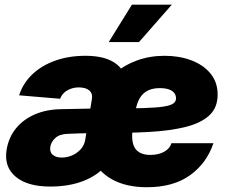

<svg xmlns="http://www.w3.org/2000/svg" viewBox="-20 -786 971 818"><path d="M193.8 8.8Q96.2 8.8 46.1 -33.7Q-3.9 -76.2 8.3 -148.9Q17.1 -200.7 47.6 -238.5Q78.1 -276.4 126.7 -297.9Q175.3 -319.3 236.8 -320.8Q262.2 -321.3 287.4 -321.8Q312.5 -322.3 337.6 -322.8Q362.8 -323.2 387.7 -323.7L370.1 -218.8Q344.7 -218.8 319.6 -217.8Q294.4 -216.8 269 -215.8Q233.9 -214.8 215.8 -198.2Q197.8 -181.6 194.3 -160.6Q190.9 -138.2 204.6 -126.5Q218.3 -114.7 243.2 -114.7Q265.6 -114.7 286.9 -123.8Q308.1 -132.8 323.7 -149.9Q339.4 -167 343.3 -191.4L371.6 -364.3Q375.5 -387.2 360.6 -400.4Q345.7 -413.6 315.9 -413.6Q296.9 -413.6 280.8 -407.5Q264.6 -401.4 253.2 -390.9Q241.7 -380.4 236.3 -365.2L61.5 -379.9Q77.6 -430.7 116.9 -468.5Q156.2 -506.3 214.4 -527.3Q272.5 -548.3 343.8 -548.3Q411.6 -548.3 453.6 -527.1Q495.6 -505.9 512 -466.3Q528.3 -426.8 519 -370.6L490.7 -201.7L482.9 -191.4Q473.1 -129.4 435.3 -84.5Q397.5 -39.6 336.2 -15.4Q274.9 8.8 193.8 8.8ZM605.5 11.7Q518.1 11.7 457.5 -21.7Q397 -55.2 370.6 -117.9Q344.2 -180.7 358.9 -269Q369.1 -332.5 397 -384Q424.8 -435.5 467.3 -472.2Q509.8 -508.8 564 -528.6Q618.2 -548.3 681.6 -548.3Q743.7 -548.3 794.9 -529.1Q846.2 -509.8 876.7 -472.9Q907.2 -436 907.2 -382.8Q907.2 -327.6 872.3 -294.9Q837.4 -262.2 772.2 -245.6Q707 -229 616 -223.9Q524.9 -218.8 412.1 -218.8L430.2 -323.7Q527.3 -323.7 586.7 -325.4Q646 -327.1 677 -332Q708 -336.9 719 -345.5Q730 -354 730 -367.2Q730 -387.7 712.2 -399.2Q694.3 -410.6 661.1 -410.6Q630.9 -410.6 609.6 -400.1Q588.4 -389.6 575.4 -367.7Q562.5 -345.7 556.2 -310.1Q554.2 -298.3 551 -278.8Q547.9 -259.3 545.4 -239.7Q543 -220.2 543 -208Q543 -164.6 562.7 -145.3Q582.5 -126 620.6 -126Q655.3 -126 679.4 -139.4Q703.6 -152.8 710.4 -175.8H889.2Q860.8 -90.8 789.8 -39.6Q718.8 11.7 605.5 11.7ZM443.4 -606.9 542 -766.1H711.9L572.3 -606.9Z"/></svg>

Font: Inter 17pt Black
Style: Italic
Weight: 900
Italic angle: -9.3988°
Version: Version 4.001;git-66647c0bb